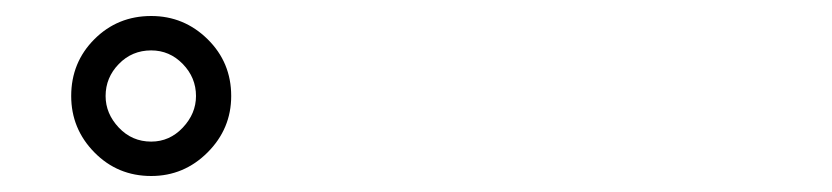

<svg xmlns="http://www.w3.org/2000/svg" viewBox="-20 -825 1040 240"><path d="M269 -705Q269 -664 239.5 -634.5Q210 -605 169 -605Q127 -605 98 -634.5Q69 -664 69 -705Q69 -747 98 -776Q127 -805 169 -805Q210 -805 239.5 -776Q269 -747 269 -705ZM169 -648Q192 -648 208.5 -665.5Q225 -683 225 -705Q225 -728 208.5 -745Q192 -762 169 -762Q145 -762 128.5 -745Q112 -728 112 -705Q112 -683 128.5 -665.5Q145 -648 169 -648Z"/></svg>

Font: QiushuiShotai
Style: Regular
Weight: 600
Designer: Fontworks Inc.
Foundry: Fontworks Inc.
Version: Version 1.250